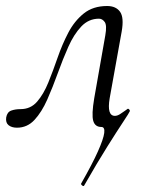

<svg xmlns="http://www.w3.org/2000/svg" viewBox="-33 -416 499 639"><path d="M246.8 202Q245 204.6 240.5 201.4Q236 198.2 237 195Q274.4 129.4 292.9 87.9Q311.4 46.4 313.9 26.5Q316.4 6.6 304.4 6.6Q283.2 6.6 277.3 -13.9Q271.4 -34.4 280.6 -89L317.4 -298Q323.4 -332 315.4 -342.9Q307.4 -353.8 296.4 -353.8Q262 -353.8 237.4 -327.7Q212.8 -301.6 194.4 -260.2Q176 -218.8 159.3 -172.4Q142.6 -126 124.3 -84.6Q106 -43.2 81.9 -17.1Q57.8 9 23.4 9Q6 9 -4.4 0.7Q-14.8 -7.6 -12.4 -25.2Q-9.2 -43 4.2 -47.9Q17.6 -52.8 35.4 -52.8Q69 -52.8 90.6 -77.8Q112.2 -102.8 127.9 -141.6Q143.6 -180.4 158.8 -224.4Q174 -268.4 194.3 -307.2Q214.6 -346 245.6 -371Q276.6 -396 323.4 -396Q352.8 -396 366.5 -376.9Q380.2 -357.8 372 -311.2L332 -89Q322.2 -30.4 349.4 -30.4Q357.2 -30.4 366.1 -35.9Q375 -41.4 382.4 -47Q389.8 -52.6 392.2 -54Q394.2 -54.6 397.1 -51.7Q400 -48.8 398.8 -45.4Q397 -40.6 377.3 -10.9Q357.6 18.8 324.3 71.7Q291 124.6 246.8 202Z"/></svg>

Font: Cormorant Garamond Light
Style: Italic
Weight: 300
Italic angle: -10°
Designer: Christian Thalmann (Catharsis Fonts)
Foundry: Catharsis Fonts
Version: Version 4.001